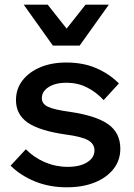

<svg xmlns="http://www.w3.org/2000/svg" viewBox="-20 -781 572 817"><path d="M25 -76 90 -146Q124 -111 170.5 -91Q217 -71 268 -71Q320 -71 351 -90.5Q382 -110 382 -141Q382 -169 354.5 -184.5Q327 -200 257 -209Q147 -225 97.5 -259.5Q48 -294 48 -355Q48 -403 76 -439Q104 -475 152 -495Q200 -515 262 -515Q334 -515 389.5 -491Q445 -467 486 -426L421 -355Q390 -389 350 -409Q310 -429 263 -429Q216 -429 187 -410.5Q158 -392 158 -363Q158 -339 184.5 -326.5Q211 -314 278 -305Q388 -289 440 -252.5Q492 -216 492 -148Q492 -99 463 -62Q434 -25 383 -4.5Q332 16 264 16Q191 16 130 -8.5Q69 -33 25 -76ZM81 -761H183L308 -603H219L344 -761H443L319 -587H205Z"/></svg>

Font: Wix Madefor Display SemiBold
Style: Regular
Weight: 600
Designer: Dalton Maag Ltd
Foundry: Dalton Maag Ltd
Version: Version 3.100